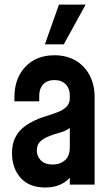

<svg xmlns="http://www.w3.org/2000/svg" viewBox="-20 -800 485 832"><path d="M176.5 12.5Q106.5 12.5 69.2 -29.5Q32 -71.5 32 -136Q32 -174 44.2 -200Q56.5 -226 76.2 -243.5Q96 -261 119.5 -272.5Q146.5 -286.5 175 -295.2Q203.5 -304 228 -313.2Q252.5 -322.5 267.5 -336.8Q282.5 -351 282.5 -375V-386Q282.5 -416 264.8 -434.5Q247 -453 216 -453Q184.5 -453 167.2 -434.5Q150 -416 150 -386V-361H42.5V-378.5Q42.5 -460.5 89.8 -510.5Q137 -560.5 216 -560.5Q268.5 -560.5 307.5 -537.8Q346.5 -515 368.2 -474Q390 -433 390 -378.5V0H282.5V-82.5L301 -58.5Q284.5 -24 252.5 -5.8Q220.5 12.5 176.5 12.5ZM208.5 -87Q239.5 -87 261 -105Q282.5 -123 282.5 -162V-245.5Q263.5 -231.5 238.2 -225Q213 -218.5 188.5 -208Q165 -198.5 152.2 -184.5Q139.5 -170.5 139.5 -148Q139.5 -123 157.2 -105Q175 -87 208.5 -87ZM174.5 -608 235.5 -780H351L256.5 -608Z"/></svg>

Font: Mohave SemiBold
Style: Regular
Weight: 600
Designer: Gumpita Rahayu
Foundry: Tokotype
Version: Version 2.003